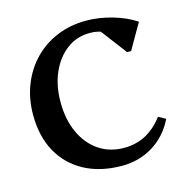

<svg xmlns="http://www.w3.org/2000/svg" viewBox="-106 -808 909 927"><g transform="rotate(-15 348.5 -345.0)"><path d="M393 16Q285 16 205.5 -26.5Q126 -69 83 -147Q40 -225 40 -332Q40 -413 67 -481.5Q94 -550 143 -600.5Q192 -651 258.5 -678.5Q325 -706 405 -706Q469 -706 536 -686.5Q603 -667 650 -635L577 -508H557L460 -636Q435 -644 406 -644Q341 -644 291 -606.5Q241 -569 212.5 -504.5Q184 -440 184 -358Q184 -270 214.5 -204Q245 -138 299 -101.5Q353 -65 425 -65Q543 -65 620 -168L656 -148Q618 -70 548.5 -27Q479 16 393 16Z"/></g></svg>

Font: Platypi Medium
Style: Regular
Weight: 500
Designer: David Sargent
Foundry: Bolt Cutter Type
Version: Version 1.200; ttfautohint (v1.8.4.7-5d5b)